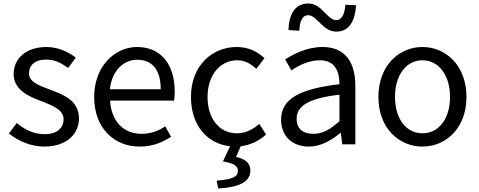

<svg xmlns="http://www.w3.org/2000/svg" viewBox="-20 -826 2741 1099"><path d="M234 13C362 13 432 -60 432 -148C432 -250 345 -284 266 -313C205 -337 146 -355 146 -407C146 -450 177 -485 245 -485C294 -485 331 -465 370 -437L414 -496C371 -529 313 -557 245 -557C127 -557 58 -488 58 -403C58 -312 144 -273 220 -246C280 -222 344 -198 344 -143C344 -96 309 -58 237 -58C172 -58 123 -83 76 -122L31 -62C83 -19 157 13 234 13Z M779 13C855 13 911 -12 959 -43L926 -103C886 -76 843 -60 790 -60C686 -60 617 -133 610 -250H976C979 -263 980 -282 980 -302C980 -457 902 -557 764 -557C638 -557 519 -447 519 -271C519 -91 635 13 779 13ZM609 -315C620 -422 688 -484 765 -484C850 -484 900 -428 900 -315Z M1358 11C1413 4 1461 -18 1503 -56L1464 -117C1429 -86 1387 -63 1336 -63C1236 -63 1168 -146 1168 -271C1168 -396 1240 -481 1338 -481C1382 -481 1415 -461 1447 -432L1494 -493C1455 -528 1407 -557 1335 -557C1196 -557 1073 -452 1073 -271C1073 -106 1169 -2 1297 11L1256 98C1320 109 1342 124 1342 152C1342 185 1313 201 1220 208L1229 253C1350 246 1413 215 1413 150C1413 105 1382 84 1331 72Z M1905 -645C1982 -645 2013 -711 2018 -796L1957 -799C1953 -748 1938 -711 1905 -711C1852 -711 1823 -806 1745 -806C1666 -806 1634 -741 1631 -654L1693 -650C1696 -706 1711 -739 1744 -739C1795 -739 1826 -645 1905 -645ZM1748 13C1816 13 1876 -22 1928 -65H1931L1939 0H2014V-334C2014 -467 1958 -557 1826 -557C1738 -557 1663 -518 1612 -486L1648 -423C1691 -452 1747 -481 1811 -481C1900 -481 1923 -414 1923 -344C1691 -317 1589 -258 1589 -141C1589 -43 1657 13 1748 13ZM1774 -60C1719 -60 1678 -84 1678 -147C1678 -216 1740 -263 1923 -284V-132C1870 -85 1827 -60 1774 -60Z M2398 13C2531 13 2650 -91 2650 -271C2650 -452 2531 -557 2398 -557C2265 -557 2146 -452 2146 -271C2146 -91 2265 13 2398 13ZM2398 -63C2305 -63 2241 -146 2241 -271C2241 -396 2305 -481 2398 -481C2491 -481 2556 -396 2556 -271C2556 -146 2491 -63 2398 -63Z"/></svg>

Font: Spoqa Han Sans Neo Regular
Style: Regular
Weight: 400
Designer: [Spoqa Han Sans Neo] Dong-huui Kim  Younghwa Kang  Yujin Lee  [Noto Sans] Ryoko NISHIZUKA  (kana & ideographs); Paul D. 
Foundry: Spoqa (http://www.spoqa-han-sans.com)
Version: Version 1.000